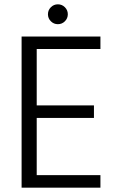

<svg xmlns="http://www.w3.org/2000/svg" viewBox="-20 -869 543 889"><path d="M445 -642H150V-381H415V-323H150V-58H445V0H80V-700H445ZM248 -757Q229 -757 215.5 -770.5Q202 -784 202 -803Q202 -822 215.5 -835.5Q229 -849 248 -849Q267 -849 280.5 -835.5Q294 -822 294 -803Q294 -784 280.5 -770.5Q267 -757 248 -757Z"/></svg>

Font: Poppins Light
Style: Regular
Weight: 300
Designer: Ninad Kale (Devanagari), Jonny Pinhorn (Latin)
Version: Version 5.002